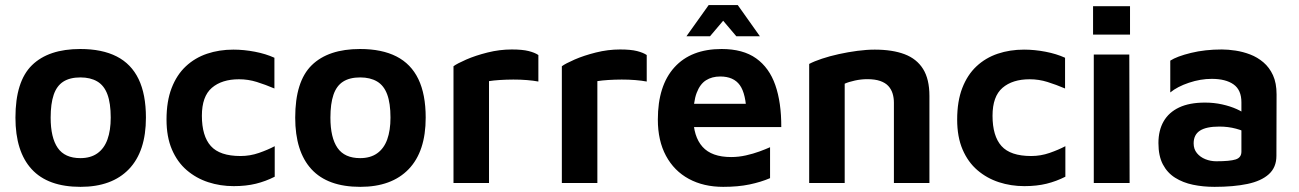

<svg xmlns="http://www.w3.org/2000/svg" viewBox="-20 -711 5048 746"><path d="M292.8 15Q166.2 15 103.1 -53.6Q40 -122.2 40 -254Q40 -394.8 104.3 -457.7Q168.6 -520.6 292 -520.6Q376.6 -520.6 433.3 -491.7Q490 -462.8 518.5 -403.7Q547 -344.6 547 -254Q547 -122.6 480.9 -53.8Q414.8 15 292.8 15ZM292.4 -96.6Q332 -96.6 358.4 -115.3Q384.8 -134 397.5 -169.2Q410.2 -204.4 410.2 -254Q410.2 -310 397.3 -344.5Q384.4 -379 357.8 -394.6Q331.2 -410.2 292.4 -410.2Q251.6 -410.2 226 -393.8Q200.4 -377.4 188.6 -342.7Q176.8 -308 176.8 -254Q176.8 -176.2 204.3 -136.4Q231.8 -96.6 292.4 -96.6Z M888 12.2Q836 12.2 789.1 -3.1Q742.2 -18.4 705.6 -49.8Q669 -81.2 648 -130.1Q627 -179 627 -246.4Q627 -317.4 646.8 -368.8Q666.6 -420.2 702 -453.3Q737.4 -486.4 784.6 -502.3Q831.8 -518.2 886.8 -518.2Q927.8 -518.2 970.4 -510Q1013 -501.8 1046.2 -486.6V-367.2Q1011.4 -382 977.9 -392.5Q944.4 -403 908.6 -403Q841.8 -403 803.1 -369.7Q764.4 -336.4 764.4 -261.4Q764.4 -182.4 799.2 -143.6Q834 -104.8 914.6 -104.8Q951.6 -104.8 986.3 -116.9Q1021 -129 1047.4 -143V-24.4Q1012.4 -6.6 974.3 2.8Q936.2 12.2 888 12.2Z M1379.8 15Q1253.2 15 1190.1 -53.6Q1127 -122.2 1127 -254Q1127 -394.8 1191.3 -457.7Q1255.6 -520.6 1379 -520.6Q1463.6 -520.6 1520.3 -491.7Q1577 -462.8 1605.5 -403.7Q1634 -344.6 1634 -254Q1634 -122.6 1567.9 -53.8Q1501.8 15 1379.8 15ZM1379.4 -96.6Q1419 -96.6 1445.4 -115.3Q1471.8 -134 1484.5 -169.2Q1497.2 -204.4 1497.2 -254Q1497.2 -310 1484.3 -344.5Q1471.4 -379 1444.8 -394.6Q1418.2 -410.2 1379.4 -410.2Q1338.6 -410.2 1313 -393.8Q1287.4 -377.4 1275.6 -342.7Q1263.8 -308 1263.8 -254Q1263.8 -176.2 1291.3 -136.4Q1318.8 -96.6 1379.4 -96.6Z M1742 0V-453.6Q1755.8 -464 1791.5 -479.6Q1827.2 -495.2 1874.2 -507Q1921.2 -518.8 1968.4 -518.8Q2010 -518.8 2034.2 -512.6Q2058.4 -506.4 2071.8 -497.2V-394.2Q2053 -397.8 2027.3 -399.9Q2001.6 -402 1974.4 -401.9Q1947.2 -401.8 1922.4 -400.2Q1897.6 -398.6 1880 -395.8V0Z M2163 0V-453.6Q2176.8 -464 2212.5 -479.6Q2248.2 -495.2 2295.2 -507Q2342.2 -518.8 2389.4 -518.8Q2431 -518.8 2455.2 -512.6Q2479.4 -506.4 2492.8 -497.2V-394.2Q2474 -397.8 2448.3 -399.9Q2422.6 -402 2395.4 -401.9Q2368.2 -401.8 2343.4 -400.2Q2318.6 -398.6 2301 -395.8V0Z M2789.8 15Q2713.6 15 2656.4 -16Q2599.2 -47 2567.6 -105.7Q2536 -164.4 2536 -246.4Q2536 -378.4 2600.5 -449.5Q2665 -520.6 2783.8 -520.6Q2866.8 -520.6 2917.8 -484.3Q2968.8 -448 2992.4 -380.4Q3016 -312.8 3015.6 -217.2H2627.8L2615.4 -307.8H2903.2L2880.6 -266.6Q2878.8 -346.4 2854.6 -380.1Q2830.4 -413.8 2778.4 -413.8Q2746.4 -413.8 2723.1 -399.1Q2699.8 -384.4 2686.8 -350.1Q2673.8 -315.8 2673.8 -256.2Q2673.8 -180.8 2709.4 -140.8Q2745 -100.8 2820.8 -100.8Q2849.6 -100.8 2878.1 -107.2Q2906.6 -113.6 2930.6 -122.4Q2954.6 -131.2 2972 -139V-18.8Q2936.6 -3.6 2892.2 5.7Q2847.8 15 2789.8 15ZM2647 -570 2733.4 -691.2H2846.6L2932.6 -570H2841L2789.8 -630.4L2738.6 -570Z M3124 -462.6Q3143.2 -472.8 3173.5 -482.9Q3203.8 -493 3239.3 -500.8Q3274.8 -508.6 3311 -513.4Q3347.2 -518.2 3378.8 -518.2Q3447.6 -518.2 3494.8 -500.3Q3542 -482.4 3566.6 -442.9Q3591.2 -403.4 3591.2 -338.2V0H3453.2V-311.8Q3453.2 -331 3448.1 -347.7Q3443 -364.4 3431.5 -376.9Q3420 -389.4 3399.9 -396.4Q3379.8 -403.4 3349.8 -403.4Q3326 -403.4 3301.7 -398.1Q3277.4 -392.8 3262 -385.8V0H3124Z M3960 12.2Q3908 12.2 3861.1 -3.1Q3814.2 -18.4 3777.6 -49.8Q3741 -81.2 3720 -130.1Q3699 -179 3699 -246.4Q3699 -317.4 3718.8 -368.8Q3738.6 -420.2 3774 -453.3Q3809.4 -486.4 3856.6 -502.3Q3903.8 -518.2 3958.8 -518.2Q3999.8 -518.2 4042.4 -510Q4085 -501.8 4118.2 -486.6V-367.2Q4083.4 -382 4049.9 -392.5Q4016.4 -403 3980.6 -403Q3913.8 -403 3875.1 -369.7Q3836.4 -336.4 3836.4 -261.4Q3836.4 -182.4 3871.2 -143.6Q3906 -104.8 3986.6 -104.8Q4023.6 -104.8 4058.3 -116.9Q4093 -129 4119.4 -143V-24.4Q4084.4 -6.6 4046.3 2.8Q4008.2 12.2 3960 12.2Z M4229.8 0V-499H4367.8L4369 0ZM4227 -576.6V-686.8H4370.6V-576.6Z M4698.8 15Q4654.4 15 4615.2 6.8Q4576 -1.4 4545.7 -20.5Q4515.4 -39.6 4498.2 -72.4Q4481 -105.2 4481 -155Q4481 -204.4 4501.2 -239.5Q4521.4 -274.6 4561.4 -293.5Q4601.4 -312.4 4662 -312.4Q4696.6 -312.4 4728.3 -305.4Q4760 -298.4 4785.3 -287Q4810.6 -275.6 4826 -261.8L4833.4 -190.4Q4812.8 -202.8 4782.5 -211Q4752.2 -219.2 4717.6 -219.2Q4666.6 -219.2 4642.2 -203.3Q4617.8 -187.4 4617.8 -154Q4617.8 -131.6 4630.5 -116.1Q4643.2 -100.6 4663.3 -92.5Q4683.4 -84.4 4705.6 -84.4Q4758.6 -84.4 4781 -91.5Q4803.4 -98.6 4803.4 -121.8V-313.6Q4803.4 -361.4 4773 -383Q4742.6 -404.6 4688 -404.6Q4644.4 -404.6 4599.4 -389.5Q4554.4 -374.4 4527 -351.8V-475.4Q4552.6 -492 4607.3 -505.4Q4662 -518.8 4727.2 -518.8Q4751.8 -518.8 4780.7 -514.4Q4809.6 -510 4837.6 -499.3Q4865.6 -488.6 4888.9 -468.8Q4912.2 -449 4926.1 -418.7Q4940 -388.4 4940 -344.4L4939.4 -105.4Q4939.4 -60.8 4910 -34.2Q4880.6 -7.6 4826.8 3.7Q4773 15 4698.8 15Z"/></svg>

Font: Maven Pro VF Beta
Style: Regular
Weight: 400
Designer: Joe Prince
Foundry: Joe Prince
Version: Version 2.002